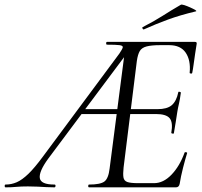

<svg xmlns="http://www.w3.org/2000/svg" viewBox="-80 -805 869 825"><path d="M-56 0Q-60 0 -60 -6Q-60 -12 -56 -12Q-31 -12 -8 -22Q15 -32 42 -58Q69 -84 105 -133L433 -575Q446 -594 447.5 -601.5Q449 -609 433.5 -611Q418 -613 380 -613Q376 -613 376 -619Q376 -625 380 -625H758Q767 -625 765 -616Q762 -598 758.5 -574.5Q755 -551 752 -528.5Q749 -506 746 -492Q745 -488 739.5 -489Q734 -490 735 -493Q740 -546 718 -578.5Q696 -611 647 -611H609Q571 -611 550 -605.5Q529 -600 520.5 -585.5Q512 -571 508 -543L451 -85Q448 -57 450.5 -42.5Q453 -28 467 -23Q481 -18 513 -18H582Q622 -18 657 -54.5Q692 -91 713 -149Q714 -152 719.5 -151Q725 -150 724 -147Q716 -121 706.5 -84Q697 -47 692 -15Q689 0 676 0H303Q299 0 299 -6Q299 -12 303 -12Q351 -12 368.5 -25Q386 -38 391 -81L460 -613L485 -602L127 -123Q87 -68 91 -40Q95 -12 154 -12Q159 -12 158.5 -6Q158 0 154 0Q136 0 118.5 -1Q101 -2 82 -3Q63 -4 40 -4Q9 -4 -10.5 -2Q-30 0 -56 0ZM264 -315 282 -336H467L470 -315ZM667 -232Q666 -230 661 -231Q656 -232 656 -234Q664 -279 649 -297Q634 -315 590 -315H457L460 -336H597Q638 -336 658 -353Q678 -370 686 -408Q686 -412 692 -410.5Q698 -409 697 -406Q693 -376 689 -359.5Q685 -343 682 -325Q678 -302 675 -280Q672 -258 667 -232ZM539 -679Q535 -677 532.5 -682.5Q530 -688 534 -689Q581 -713 619.5 -737.5Q658 -762 696 -784Q700 -787 712 -783Q724 -779 737.5 -773Q751 -767 759 -762Q767 -757 761 -756Q694 -740 642 -721Q590 -702 539 -679Z"/></svg>

Font: Cormorant
Style: Italic
Weight: 400
Italic angle: -10°
Designer: Christian Thalmann (Catharsis Fonts)
Foundry: Catharsis Fonts
Version: Version 4.000